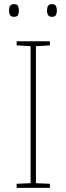

<svg xmlns="http://www.w3.org/2000/svg" viewBox="-20 -915 323 935"><path d="M223 0H61V-20L129 -23V-690L61 -694V-714H223V-694L155 -690V-23L223 -20ZM209 -864Q209 -833 232 -833Q248 -833 252.5 -842Q257 -851 257 -864Q257 -876 252.5 -885.5Q248 -895 232 -895Q209 -895 209 -864ZM24 -864Q24 -833 47 -833Q64 -833 68 -842Q72 -851 72 -864Q72 -876 68 -885.5Q64 -895 47 -895Q24 -895 24 -864Z"/></svg>

Font: Noto Sans UI Thin
Style: Regular
Weight: 250
Designer: Monotype Design Team
Foundry: Monotype Imaging Inc.
Version: Version 1.901